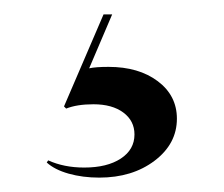

<svg xmlns="http://www.w3.org/2000/svg" viewBox="-20 -21 311 267"><path d="M118 226Q164 226 195 202.5Q226 179 226 144Q226 112 199.5 92Q173 72 131 72Q113 72 104 74L136 -1H124L69 127L72 130Q87 124 110 124Q136 124 151.5 135.5Q167 147 167 166Q167 187 148 199.5Q129 212 97 212Q69 212 47 202L45 205Q56 215 75.5 220.5Q95 226 118 226Z"/></svg>

Font: Libre Caslon Display
Style: Regular
Weight: 400
Designer: Pablo Impallari, Rodrigo Fuenzalida
Foundry: Pablo Impallari, Rodrigo Fuenzalida
Version: Version 1.100; ttfautohint (v1.6) -l 8 -r 50 -G 200 -x 14 -D